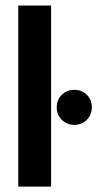

<svg xmlns="http://www.w3.org/2000/svg" viewBox="-20 -687 358 707"><path d="M47.2 0V-666.7H168.1V0ZM253.5 -227.1Q226.4 -227.1 207.6 -245.8Q188.9 -264.6 188.9 -291.7Q188.9 -319.4 207.6 -337.8Q226.4 -356.2 253.5 -356.2Q281.2 -356.2 299.7 -337.8Q318.1 -319.4 318.1 -291.7Q318.1 -264.6 299.7 -245.8Q281.2 -227.1 253.5 -227.1Z"/></svg>

Font: Afacad Flux
Style: Bold
Weight: 700
Designer: Kristian Moeller
Foundry: Dicotype
Version: Version 1.100